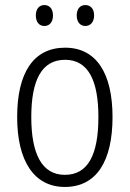

<svg xmlns="http://www.w3.org/2000/svg" viewBox="-20 -731 514 761"><path d="M122 -670C122 -644 135 -628 156 -628C176 -628 190 -643 190 -670C190 -696 176 -711 156 -711C135 -711 122 -695 122 -670ZM284 -670C284 -644 298 -628 318 -628C339 -628 353 -644 353 -670C353 -696 339 -711 318 -711C298 -711 284 -696 284 -670ZM426 -267C426 -439 363 -542 238 -542C113 -542 48 -443 48 -267C48 -93 115 10 237 10C363 10 426 -93 426 -267ZM104 -267C104 -413 145 -494 238 -494C332 -494 370 -408 370 -267C370 -118 329 -38 237 -38C146 -38 104 -121 104 -267Z"/></svg>

Font: Noto Sans Thai Looped Condensed Light
Style: Regular
Weight: 300
Width: 3
Designer: Sasikarn Vongin, Ben Mitchell
Foundry: The Fontpad Ltd
Version: Version 1.001